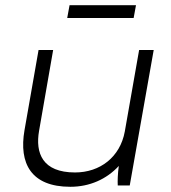

<svg xmlns="http://www.w3.org/2000/svg" viewBox="-20 -712 656 737"><path d="M250 5C324 5 389 -24 436 -75C432 -46 431 -17 432 0H478L570 -520H514L459 -207C441 -109 364 -50 268 -50C143 -50 115 -124 130 -210L184 -520H128L74 -212C52 -85 99 5 250 5ZM238 -643H493L502 -692H247Z"/></svg>

Font: Fixel Display Light
Style: Italic
Weight: 300
Italic angle: -10°
Designer: AlfaBravo + MacPaw
Foundry: Kyrylo Tkachov, Marchela Mozhyna, Serhii Makarenko, Maria Weinstein, Zakhar Kryvoshyya
Version: Version 1.210;Glyphs 3.2 (3217)